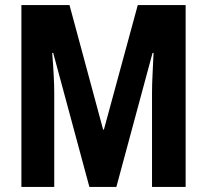

<svg xmlns="http://www.w3.org/2000/svg" viewBox="-20 -734 812 754"><path d="M331 0 189 -526H185Q189 -477 191 -437Q193 -397 193 -368V0H64V-714H253L385 -225H388L521 -714H709V0H577V-369Q577 -402 579 -440.5Q581 -479 583 -526H579L437 0Z"/></svg>

Font: Noto Sans Lao ExtraCondensed
Style: Bold
Weight: 700
Width: 2
Designer: Monotype Design Team
Foundry: Monotype Imaging Inc.
Version: Version 2.003; ttfautohint (v1.8.4.7-5d5b)